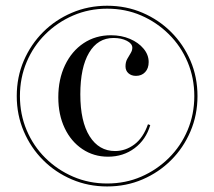

<svg xmlns="http://www.w3.org/2000/svg" viewBox="-20 -651 761 682"><path d="M360.5 11.3Q293.5 11.3 235.1 -13.7Q176.6 -38.7 133.1 -82.3Q89.5 -125.8 64.5 -184.3Q39.5 -242.7 39.5 -309.7Q39.5 -377.4 64.5 -435.5Q89.5 -493.5 133.1 -537.1Q176.6 -580.6 235.1 -605.6Q293.5 -630.6 360.5 -630.6Q428.2 -630.6 486.3 -605.6Q544.4 -580.6 587.9 -537.1Q631.5 -493.5 656.5 -435.5Q681.5 -377.4 681.5 -309.7Q681.5 -242.7 656.5 -184.3Q631.5 -125.8 587.9 -82.3Q544.4 -38.7 486.3 -13.7Q428.2 11.3 360.5 11.3ZM363.7 -94.4Q312.9 -94.4 272.6 -121.4Q232.3 -148.4 209.7 -196Q187.1 -243.5 187.1 -305.6Q187.1 -369.4 210.9 -419.4Q234.7 -469.4 277 -497.6Q319.4 -525.8 374.2 -525.8Q411.3 -525.8 441.5 -512.9Q471.8 -500 489.9 -478.2Q508.1 -456.5 508.1 -430.6Q508.1 -408.1 495.6 -394.8Q483.1 -381.5 462.9 -381.5Q446.8 -381.5 436.3 -390.7Q425.8 -400 425.8 -415.3Q425.8 -430.6 431.9 -441.5Q437.9 -452.4 444 -462.1Q450 -471.8 450 -481.5Q450 -496 430.6 -506Q411.3 -516.1 383.1 -516.1Q327.4 -516.1 296.4 -463.7Q265.3 -411.3 265.3 -316.1Q265.3 -219.4 298.4 -166.9Q331.5 -114.5 388.7 -114.5Q425.8 -114.5 457.3 -137.9Q488.7 -161.3 505.6 -209.7L513.7 -206.5Q498.4 -154.8 458.1 -124.6Q417.7 -94.4 363.7 -94.4ZM360.5 0.8Q425.8 0.8 481.5 -23.4Q537.1 -47.6 579.8 -89.9Q622.6 -132.3 646.4 -188.7Q670.2 -245.2 670.2 -309.7Q670.2 -374.2 646.4 -430.6Q622.6 -487.1 579.8 -529.4Q537.1 -571.8 481.5 -596Q425.8 -620.2 360.5 -620.2Q296 -620.2 239.9 -596Q183.9 -571.8 141.1 -529.4Q98.4 -487.1 74.6 -430.6Q50.8 -374.2 50.8 -309.7Q50.8 -245.2 74.6 -188.7Q98.4 -132.3 141.1 -89.9Q183.9 -47.6 239.9 -23.4Q296 0.8 360.5 0.8Z"/></svg>

Font: Playfair 144pt SemiCondensed Light
Style: Regular
Weight: 300
Width: 4
Designer: Claus Eggers Sørensen
Foundry: Claus Eggers Sørensen
Version: Version 2.203